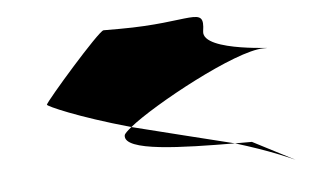

<svg xmlns="http://www.w3.org/2000/svg" viewBox="-40 -554 983 577"><g transform="rotate(-5 451.5 -265.5)"><path d="M100 -270C99 -266 187 -226 347 -181C422 -242 679 -382 763 -382C828 -382 577 -384 587 -449C599 -529 555 -478 338 -478H289C275 -478 102 -280 100 -270ZM325 -158C317 -109 496 -106 653 -105C556 -129 446 -156 347 -181C335 -171 326 -163 325 -158ZM653 -105C755 -74 812 -48 830 -40L704 -105ZM830 -40 836 -37Z"/></g></svg>

Font: Ampere
Style: UltExtIta
Weight: 400
Version: Version 1